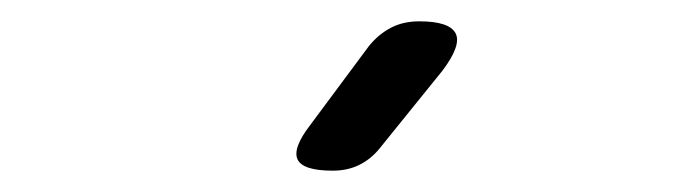

<svg xmlns="http://www.w3.org/2000/svg" viewBox="-20 -805 640 180"><path d="M292 -645Q264 -645 259 -655.5Q254 -666 271 -688L326 -762Q335 -773 346.5 -779Q358 -785 373 -785Q401 -785 407 -774Q413 -763 395 -739L336 -666Q328 -656 317 -650.5Q306 -645 292 -645Z"/></svg>

Font: Maple Mono Normal NL Light
Style: Regular
Weight: 300
Monospace: yes
Designer: subframe7536
Version: Version 7.000